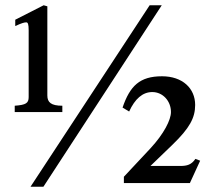

<svg xmlns="http://www.w3.org/2000/svg" viewBox="-20 -696 790 730"><path d="M217 -270V-294C174 -294 160 -307 160 -333V-672L146 -676L38 -621V-597C64 -609 73 -611 80 -611C86 -611 89 -604 89 -581V-327C89 -304 79 -297 36 -294V-270ZM595 -676H549L96 14H145ZM741 -85 723 -92C708 -70 692 -65 665 -65H552L636 -146C701 -209 722 -248 722 -297C722 -360 674 -406 596 -406C511 -406 474 -369 446 -287L471 -272C493 -320 522 -346 559 -346C599 -346 630 -312 630 -270C630 -240 603 -187 552 -132L451 -24V0H702Z"/></svg>

Font: XITS Math
Style: Regular
Weight: 400
Designer: MicroPress Inc., with final additions and corrections provided by Coen Hoffman, Elsevier (retired)
Version: Version 1.302